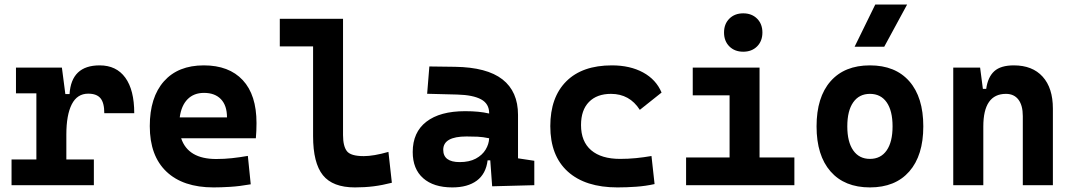

<svg xmlns="http://www.w3.org/2000/svg" viewBox="-20 -815 4728 845"><path d="M272 -222.7V-113.3H393.1V0H30.8V-113.3H140.1V-404.3H50.3V-517.6H252.4L267.6 -400.9H286.1Q293.9 -527.3 418.5 -527.3Q492.2 -527.3 531.5 -473.1Q570.8 -418.9 570.8 -316.9H439Q439 -362.8 422.1 -382.8Q405.3 -402.8 368.2 -402.8Q319.8 -402.8 295.9 -356Q272 -309.1 272 -222.7Z M919.9 9.8Q785.6 9.8 712.4 -59.8Q639.2 -129.4 639.2 -259.8Q639.2 -386.7 701.4 -457Q763.7 -527.3 877 -527.3Q987.8 -527.3 1048.3 -462.4Q1108.9 -397.5 1108.9 -273.4Q1108.9 -238.3 1106 -206.5H777.3Q807.6 -115.2 931.6 -115.2Q966.8 -115.2 1001 -118.9Q1035.2 -122.6 1070.8 -128.9L1083.5 -3.9Q1033.7 4.9 992.7 7.3Q951.7 9.8 919.9 9.8ZM771 -298.3H979Q979 -350.6 952.4 -378.4Q925.8 -406.2 877.9 -406.2Q833 -406.2 805.4 -378.2Q777.8 -350.1 771 -298.3Z M1542 9.8Q1444.3 9.8 1401.1 -43.9Q1357.9 -97.7 1357.9 -215.8V-610.8H1211.4V-732.4H1489.7V-220.7Q1489.7 -171.9 1506.6 -149.9Q1523.4 -127.9 1581.1 -127.9Q1624 -127.9 1689.5 -146.5L1704.6 -10.7Q1663.1 0 1624.5 4.9Q1585.9 9.8 1542 9.8Z M2146 4.9 2137.7 -109.4H2126Q2118.7 -49.8 2078.4 -20Q2038.1 9.8 1970.7 9.8Q1888.2 9.8 1842.3 -30.8Q1796.4 -71.3 1796.4 -146Q1796.4 -232.9 1856.4 -279.3Q1916.5 -325.7 2026.9 -325.7Q2059.1 -325.7 2084.2 -323.2Q2109.4 -320.8 2132.8 -315.4V-316.9Q2132.8 -358.4 2097.4 -377.7Q2062 -397 1992.2 -398.9L1859.9 -402.3L1869.6 -522.5L1982.4 -521Q2123 -519 2191.4 -465.6Q2259.8 -412.1 2259.8 -309.6V-118.2L2331.5 -107.4V0ZM2132.8 -206.5Q2104.5 -212.4 2081.5 -213.4Q2058.6 -214.4 2033.2 -214.4Q1930.7 -214.4 1930.7 -155.8Q1930.7 -101.6 2003.4 -101.6Q2045.4 -101.6 2074 -116.9Q2102.5 -132.3 2117.2 -156.5Q2131.8 -180.7 2132.8 -206.5Z M2697.3 9.8Q2556.2 9.8 2479 -59.8Q2401.9 -129.4 2401.9 -259.8Q2401.9 -386.7 2472.2 -457Q2542.5 -527.3 2672.9 -527.3Q2752.9 -527.3 2810.3 -496.1Q2867.7 -464.8 2891.6 -407.7L2795.9 -331.5Q2751 -401.9 2668.9 -401.9Q2606.9 -401.9 2572 -366.2Q2537.1 -330.6 2537.1 -264.6Q2537.1 -191.9 2581.8 -153.8Q2626.5 -115.7 2709 -115.7Q2744.1 -115.7 2779.1 -119.1Q2814 -122.6 2847.2 -128.4L2860.8 -4.9Q2821.3 3.9 2779.3 6.8Q2737.3 9.8 2697.3 9.8Z M2999.5 0V-122.1H3190.9V-395.5H3028.8V-517.6H3322.8V-122.1H3476.1V0ZM3251 -587.4Q3213.4 -587.4 3189.9 -610.8Q3166.5 -634.3 3166.5 -671.9Q3166.5 -709.5 3189.9 -732.9Q3213.4 -756.3 3251 -756.3Q3288.6 -756.3 3312 -732.9Q3335.4 -709.5 3335.4 -671.9Q3335.4 -634.3 3312 -610.8Q3288.6 -587.4 3251 -587.4Z M3808.6 9.8Q3696.8 9.8 3635.3 -60.5Q3573.7 -130.9 3573.7 -258.8Q3573.7 -387.2 3635.3 -457.3Q3696.8 -527.3 3808.6 -527.3Q3920.4 -527.3 3981.9 -457.3Q4043.5 -387.2 4043.5 -258.8Q4043.5 -130.9 3981.9 -60.5Q3920.4 9.8 3808.6 9.8ZM3808.6 -115.7Q3856.4 -115.7 3882.3 -153.1Q3908.2 -190.4 3908.2 -258.8Q3908.2 -327.6 3882.3 -364.7Q3856.4 -401.9 3808.6 -401.9Q3761.2 -401.9 3735.1 -364.7Q3709 -327.6 3709 -258.8Q3709 -190.4 3735.1 -153.1Q3761.2 -115.7 3808.6 -115.7ZM3741.2 -609.4 3832 -794.9H3972.2L3871.6 -609.4Z M4481.4 0V-304.2Q4481.4 -351.1 4462.2 -376.5Q4442.9 -401.9 4407.2 -401.9Q4307.6 -401.9 4307.6 -258.3V0H4175.3V-517.6H4293.5L4305.7 -423.8H4320.3Q4327.6 -476.1 4356 -501.7Q4384.3 -527.3 4441.9 -527.3Q4523.9 -527.3 4568.8 -477.5Q4613.8 -427.7 4613.8 -336.9V0Z"/></svg>

Font: Cascadia Mono PL
Style: Bold
Weight: 700
Monospace: yes
Designer: Aaron Bell
Foundry: Saja Typeworks
Version: Version 2404.023; ttfautohint (v1.8.4)